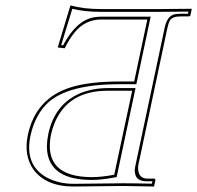

<svg xmlns="http://www.w3.org/2000/svg" viewBox="-20 -678 719 700"><path d="M590.3 -576.2 483.9 -74.2Q480 -29.8 513.7 -26.9H543.5Q546.4 -23.9 546.9 -22L541.5 2Q540.5 2 428.2 0Q393.1 0 337.6 1Q282.2 2 248.5 2Q146 2 100.6 -62Q66.4 -112.3 81.5 -186Q110.4 -320.3 238.8 -359.9Q307.6 -380.9 417 -380.9H469.2L517.1 -606.9H349.1Q290 -606.9 251.5 -559.1Q232.9 -536.1 215.8 -502L190.4 -504.9L236.8 -658.2Q284.7 -645 347.2 -645H564L679.2 -646L674.3 -622.1Q671.9 -618.7 669.4 -618.2H639.2Q607.4 -618.2 599.1 -603Q594.2 -593.8 590.3 -576.2ZM461.9 -347.2H372.6Q228.5 -347.2 179.2 -230Q170.9 -209.5 166 -188Q135.3 -32.7 314.9 -32.2Q350.6 -32.2 396.5 -41ZM580.6 -578.1Q589.4 -618.2 614.7 -625.5Q625 -627.9 639.2 -627.9H665L667 -635.7Q602.1 -634.8 564 -634.8H347.2Q289.1 -634.8 243.7 -646L203.1 -513.7L210 -512.7Q258.3 -604.5 324.2 -615.2Q336.4 -617.2 349.1 -617.2H529.3L477.1 -371.1H417Q231 -371.1 156.7 -305.2Q108.4 -261.2 91.3 -184.1Q68.4 -77.1 149.9 -31.2Q172.4 -19 200.2 -12.7Q223.6 -7.8 248.5 -7.8Q282.7 -7.8 337.4 -8.8Q393.6 -9.8 428.2 -9.8Q467.3 -9.8 533.7 -8.3L535.6 -17.1H513.7Q473.6 -17.1 471.7 -52.2Q471.7 -54.7 471.2 -55.7Q471.7 -65.4 474.1 -76.2ZM474.1 -356.9 405.3 -32.2 398.4 -31.2Q350.1 -22 314.9 -22Q163.6 -22 151.9 -127.4Q150.9 -136.2 150.9 -145Q151.4 -166.5 156.2 -189.9Q178.7 -295.9 268.6 -336.4Q314.5 -356.4 372.6 -356.9Z"/></svg>

Font: Linux Biolinum Outline O
Style: Italic
Weight: 400
Italic angle: -12°
Designer: Philipp H. Poll
Foundry: Philipp H. Poll
Version: Version 0.6.2